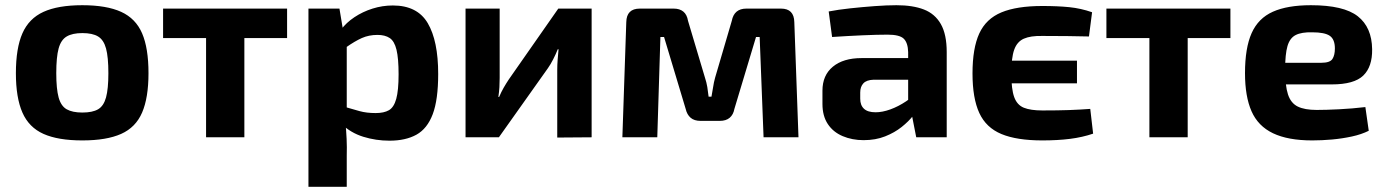

<svg xmlns="http://www.w3.org/2000/svg" viewBox="-20 -527 5323 737"><path d="M296 -507Q389 -507 445 -481.5Q501 -456 525.5 -399Q550 -342 550 -246Q550 -152 525.5 -95Q501 -38 445 -13Q389 12 296 12Q203 12 147 -13Q91 -38 66 -95Q41 -152 41 -246Q41 -342 66 -399Q91 -456 147 -481.5Q203 -507 296 -507ZM296 -400Q258 -400 236 -387Q214 -374 205 -341Q196 -308 196 -246Q196 -186 205 -153Q214 -120 236 -107.5Q258 -95 296 -95Q335 -95 356.5 -107.5Q378 -120 387 -153Q396 -186 396 -246Q396 -308 387 -341Q378 -374 356.5 -387Q335 -400 296 -400Z M918 -494V0H771V-494ZM1082 -494V-381H606V-494Z M1488 -506Q1582 -506 1622 -438Q1662 -370 1662 -243Q1662 -144 1641 -88.5Q1620 -33 1578.5 -10Q1537 13 1475 13Q1423 13 1374.5 -2Q1326 -17 1290 -52L1299 -118Q1333 -108 1360 -100.5Q1387 -93 1422 -93Q1454 -93 1473 -104Q1492 -115 1501 -147.5Q1510 -180 1510 -242Q1510 -303 1502 -336Q1494 -369 1476 -381Q1458 -393 1429 -393Q1396 -393 1369 -381Q1342 -369 1308 -345L1289 -413Q1309 -440 1340.5 -461Q1372 -482 1410 -494Q1448 -506 1488 -506ZM1283 -494 1298 -404 1311 -389V-68L1306 -56Q1309 -26 1310.5 6Q1312 38 1311 70V190H1164V-494Z M2251 -494V0L2119 1V-259Q2119 -278 2120.5 -297Q2122 -316 2124 -338H2121Q2114 -320 2103.5 -299.5Q2093 -279 2083 -265L1895 0H1767V-494H1898V-228Q1898 -210 1897 -192.5Q1896 -175 1893 -155H1896Q1904 -174 1913.5 -190.5Q1923 -207 1933 -222L2123 -494Z M2978 -494Q3028 -494 3029 -442L3045 0H2911L2896 -385H2882L2799 -109Q2795 -87 2781 -75Q2767 -63 2743 -63H2669Q2645 -63 2631 -75Q2617 -87 2612 -109L2529 -385H2515L2503 0H2369L2384 -442Q2385 -494 2436 -494H2566Q2589 -494 2603 -482.5Q2617 -471 2621 -447L2686 -229Q2692 -211 2695 -193Q2698 -175 2700 -156H2711Q2715 -176 2717.5 -193.5Q2720 -211 2725 -229L2789 -447Q2798 -494 2845 -494Z M3421 -507Q3484 -507 3526.5 -490.5Q3569 -474 3591.5 -434.5Q3614 -395 3614 -327V0H3497L3476 -107L3466 -122V-327Q3465 -363 3449 -378.5Q3433 -394 3387 -394Q3348 -394 3291 -391.5Q3234 -389 3174 -385L3161 -483Q3197 -490 3243.5 -495Q3290 -500 3337 -503.5Q3384 -507 3421 -507ZM3553 -304 3552 -221H3333Q3306 -220 3294 -207Q3282 -194 3282 -172V-148Q3282 -123 3296.5 -109.5Q3311 -96 3341 -96Q3367 -96 3397.5 -107Q3428 -118 3458 -138Q3488 -158 3512 -185V-121Q3503 -106 3485.5 -83.5Q3468 -61 3441 -39.5Q3414 -18 3377.5 -3.5Q3341 11 3295 11Q3251 11 3214.5 -4.5Q3178 -20 3157.5 -51Q3137 -82 3137 -128V-179Q3137 -238 3177 -271Q3217 -304 3287 -304Z M3981 -504Q4040 -504 4084.5 -499.5Q4129 -495 4172 -480L4160 -387Q4116 -388 4076.5 -388.5Q4037 -389 3981 -389Q3936 -390 3910 -378.5Q3884 -367 3873 -336Q3862 -305 3862 -245Q3862 -185 3873 -154.5Q3884 -124 3910 -113.5Q3936 -103 3981 -103Q4042 -103 4083 -104.5Q4124 -106 4165 -109L4176 -14Q4135 0 4087.5 6Q4040 12 3981 12Q3883 12 3824 -12.5Q3765 -37 3739 -93.5Q3713 -150 3713 -245Q3713 -342 3739 -398.5Q3765 -455 3824 -479.5Q3883 -504 3981 -504ZM3746 -294H4114V-207H3746Z M4539 -494V0H4392V-494ZM4703 -494V-381H4227V-494Z M5012 -507Q5138 -507 5192 -464.5Q5246 -422 5247 -338Q5248 -271 5213 -237Q5178 -203 5092 -203H4815V-286H5052Q5085 -286 5094.5 -300.5Q5104 -315 5104 -341Q5104 -376 5084.5 -389.5Q5065 -403 5017 -403Q4976 -404 4953.5 -392.5Q4931 -381 4922 -350Q4913 -319 4913 -260Q4913 -198 4924 -164.5Q4935 -131 4961.5 -118Q4988 -105 5034 -105Q5069 -105 5119.5 -107.5Q5170 -110 5221 -116L5234 -25Q5206 -11 5169 -3Q5132 5 5093 8.5Q5054 12 5017 12Q4924 12 4866.5 -15.5Q4809 -43 4784 -100Q4759 -157 4759 -246Q4759 -343 4784.5 -400Q4810 -457 4866 -482Q4922 -507 5012 -507Z"/></svg>

Font: Exo 2
Style: Bold
Weight: 700
Designer: Natanael Gama
Foundry: Natanael Gama
Version: Version 2.010